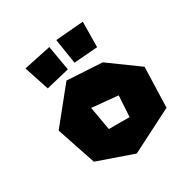

<svg xmlns="http://www.w3.org/2000/svg" viewBox="-163 -688 798 798"><g transform="rotate(-45 236.0 -288.5)"><path d="M271 -450 284 -570 416 -546 383 -429ZM110 -577 117 -453 232 -450 243 -570ZM273 -128 177 -154 187 -268 305 -224ZM25 -297 37 -102 187 0 409 -47 465 -232 355 -368 195 -421Z"/></g></svg>

Font: Super Mario
Style: Regular
Weight: 400
Version: Version 1.0